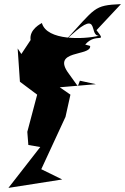

<svg xmlns="http://www.w3.org/2000/svg" viewBox="-20 -856 609 935"><path d="M395 -639C447 -700 504 -640 450 -709L569 -836C434 -830 447 -819 295 -655C477 -833 407 -681 462 -682C389 -664 208 -657 184 -744C182 -742 121 -714 129 -661L84 -593L66 -620L77 -458L161 -395L113 -214L118 -150L176 -140L21 59L283 18L181 -32L299 -287L323 -395L271 -431L447 -446L369 -463L359 -436L316 -496C225 -616 425 -580 419 -632Z"/></svg>

Font: Asimov Silicon
Style: Regular
Weight: 400
Designer: Google
Version: Version 2.000980; 2014